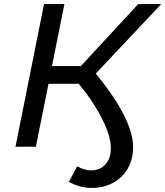

<svg xmlns="http://www.w3.org/2000/svg" viewBox="-20 -720 811 942"><path d="M450 -359Q633 -135 633 2Q633 60 607.5 105.5Q582 151 535.5 176.5Q489 202 430 202Q371 202 318 172L359 96Q394 116 427 116Q470 116 497 86.5Q524 57 524 8Q524 -53 479.5 -140Q435 -227 366 -309H218L156 0H56L196 -700H296L235 -396H377L658 -700H771Z"/></svg>

Font: Montserrat Alternates Medium
Style: Italic
Weight: 500
Italic angle: -11.3°
Designer: Julieta Ulanovsky
Foundry: Julieta Ulanovsky
Version: Version 7.200